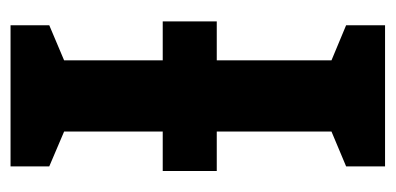

<svg xmlns="http://www.w3.org/2000/svg" viewBox="-214 -540 754 366"><g transform="rotate(-90 163.0 -357.0)"><path d="M297.9 -713.9V-640.1L231 -611.8V-423.8H305.2V-320.8H231V-102.1L297.9 -74.2V0H28.8V-74.2L95.2 -102.1V-320.8H20V-423.8H95.2V-611.8L28.8 -640.1V-713.9Z"/></g></svg>

Font: Open Sans Condensed
Style: Regular
Weight: 400
Width: 3
Designer: Monotype Design Team
Foundry: Monotype Imaging Inc.
Version: Version 3.000